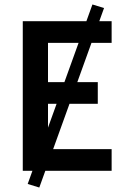

<svg xmlns="http://www.w3.org/2000/svg" viewBox="-20 -765 590 860"><path d="M82 0V-670H480V-573H195V-397H418V-300H195V-97H480V0ZM156 75 104 59 394 -745 446 -729Z"/></svg>

Font: Lode Term
Style: Bold
Weight: 700
Monospace: yes
Designer: Belleve Invis
Foundry: Belleve Invis
Version: Version 29.2.0